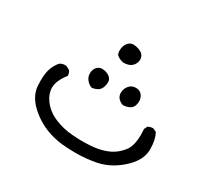

<svg xmlns="http://www.w3.org/2000/svg" viewBox="-106 -415 734 709"><g transform="rotate(30 261.0 -61.0)"><path d="M324.7 -252Q324.7 -265.1 315.9 -273.9Q307.1 -282.7 287.1 -287.1Q281.7 -288.1 276.9 -288.1Q263.7 -288.1 255.4 -279.8Q241.7 -266.1 241.7 -244.1Q241.7 -230.5 247.6 -224.1Q257.8 -215.3 275.9 -211.4Q299.8 -211.9 311 -222.2Q324.7 -234.9 324.7 -252ZM398.4 -116.2Q398.4 -129.4 391.1 -140.6Q382.3 -154.3 363.3 -154.3Q347.7 -154.3 337.4 -144Q323.7 -129.9 323.7 -110.4Q323.7 -96.7 332.5 -87.4Q343.3 -76.7 354 -74.7Q378.4 -76.7 388.2 -86.9Q396 -94.7 397.9 -109.9Q398.4 -113.3 398.4 -116.2ZM263.7 -119.6Q263.7 -138.2 244.1 -147.5Q237.8 -150.4 231.2 -151.6Q224.6 -152.8 220.7 -152.8Q208.5 -152.8 199.2 -143.6Q189 -133.3 189 -115.2Q189 -98.1 201.7 -85.4Q212.4 -74.7 222.2 -72.8Q236.8 -74.7 248.5 -82.5L251.5 -85.4Q259.3 -92.8 262.7 -109.4Q263.7 -114.7 263.7 -119.6ZM288.1 165.5Q333.5 165.5 376.5 157.2Q436 145 483.4 98.1Q520.5 61 522 21.5Q522 17.1 522 13.2Q522 -23.4 508.3 -49.8L494.6 -56.2Q493.2 -56.6 491.5 -56.6Q489.7 -56.6 487.3 -56.4Q484.9 -56.2 481.9 -55.2Q476.1 -53.7 471.2 -50.8L464.8 -37.6Q465.8 -24.9 465.8 -9Q465.8 6.8 463.1 20Q460.4 33.2 456.5 42.2Q452.6 51.3 446.8 58.6Q424.3 86.9 392.3 99.9Q360.4 112.8 321.3 114.7Q306.6 115.7 297.1 115.7Q287.6 115.7 276.4 115.5Q265.1 115.2 246.1 113.8Q207 110.8 171.9 96.2Q135.3 81.1 113.8 52.7Q94.2 26.4 94.2 -0.5Q94.2 -30.3 123 -66.4Q123 -66.9 123 -66.9Q123 -79.1 115.7 -87.9L100.6 -95.7Q97.2 -96.2 94.2 -96.2Q82 -96.2 72.3 -88.9Q57.6 -71.8 50.8 -49.8Q44.9 -31.2 44.9 0Q44.9 8.3 45.4 17.6Q47.4 58.6 80.6 92.3Q148.9 160.6 257.3 164.6Q277.3 165.5 288.1 165.5Z"/></g></svg>

Font: NaikaiFont
Style: ExtraLight
Weight: 200
Version: Version 1.89